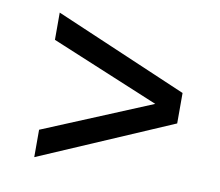

<svg xmlns="http://www.w3.org/2000/svg" viewBox="-56 -528 632 552"><g transform="rotate(10 260.0 -252.0)"><path d="M76.3 -41.1V-121.1L392.3 -252.3L76.3 -383.6V-463.1L464.2 -296.8V-207.9Z"/></g></svg>

Font: Archivo SemiBold Condensed
Style: Regular
Weight: 600
Width: 3
Version: Version 2.001